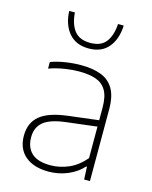

<svg xmlns="http://www.w3.org/2000/svg" viewBox="-119 -872 761 959"><g transform="rotate(15 261.0 -393.0)"><path d="M225 8Q148 8 104.2 -29.2Q60.5 -66.5 60.5 -134Q60.5 -200.5 104.8 -237.5Q149 -274.5 248 -286.5L404 -305.5V-370.5Q404 -428.5 385.2 -459.8Q366.5 -491 331.2 -503Q296 -515 246 -515Q213 -515 172.5 -509Q132 -503 90.5 -488.5V-522.5Q123.5 -535 165.2 -541.5Q207 -548 245.5 -548Q306 -548 349 -532Q392 -516 415 -477.2Q438 -438.5 438 -371V0H408L405 -65.5H401Q371.5 -32 324.8 -12Q278 8 225 8ZM97.5 -136.5Q97.5 -83 129 -54Q160.5 -25 226 -25Q274.5 -25 320.8 -45.2Q367 -65.5 404 -109.5V-272.5L247 -253.5Q166.5 -244 132 -215.5Q97.5 -187 97.5 -136.5ZM260 -638Q193.5 -638 157.2 -680.8Q121 -723.5 118 -794H147.5Q151.5 -735 177.8 -701Q204 -667 260 -667Q316 -667 341.5 -701Q367 -735 370.5 -794H400Q397 -723 361.5 -680.5Q326 -638 260 -638Z"/></g></svg>

Font: Encode Sans Semi Expanded Thin
Style: Regular
Weight: 100
Width: 6
Designer: Multiple Designers
Foundry: Impallari Type
Version: Version 3.000; ttfautohint (v1.8.3) -l 8 -r 50 -G 200 -x 14 